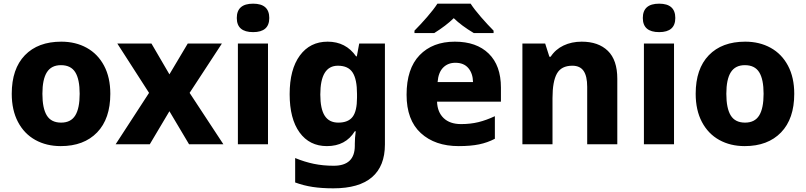

<svg xmlns="http://www.w3.org/2000/svg" viewBox="-20 -786 4391 1046"><path d="M311 10Q233 10 172.5 -23.5Q112 -57 78 -121.5Q44 -186 44 -275Q44 -411 115.5 -485Q187 -559 314 -559Q392 -559 452.5 -525.5Q513 -492 547 -428Q581 -364 581 -275Q581 -139 509 -64.5Q437 10 311 10ZM313 -118Q366 -118 390 -157Q414 -196 414 -275Q414 -354 390 -392.5Q366 -431 312 -431Q260 -431 235.5 -392.5Q211 -354 211 -275Q211 -196 235 -157Q259 -118 313 -118Z M619 -549H805L903 -381L1003 -549H1189L1013 -280L1197 0H1010L903 -180L796 0H610L792 -280Z M1447 -688Q1447 -611 1359 -611Q1270 -611 1270 -688Q1270 -766 1359 -766Q1447 -766 1447 -688ZM1440 0H1276V-549H1440Z M1920 -479H1924L1937 -549H2077V1Q2077 119 2006.5 179.5Q1936 240 1796 240Q1733 240 1683.5 232.5Q1634 225 1588 208V75Q1639 96 1689.5 106.5Q1740 117 1798 117Q1913 117 1913 8V-3Q1913 -34 1918 -71H1913Q1863 10 1761 10Q1666 10 1612 -64.5Q1558 -139 1558 -273Q1558 -408 1613.5 -483.5Q1669 -559 1765 -559Q1864 -559 1920 -479ZM1725 -271Q1725 -193 1749 -155.5Q1773 -118 1823 -118Q1877 -118 1901 -149.5Q1925 -181 1925 -254V-274Q1925 -354 1901 -391Q1877 -428 1821 -428Q1725 -428 1725 -271Z M2709 -309V-232H2361Q2363 -175 2397 -142.5Q2431 -110 2492 -110Q2543 -110 2586 -120.5Q2629 -131 2676 -153V-30Q2636 -9 2590 0.5Q2544 10 2479 10Q2350 10 2272.5 -61Q2195 -132 2195 -270Q2195 -412 2266 -485.5Q2337 -559 2458 -559Q2576 -559 2642.5 -494Q2709 -429 2709 -309ZM2364 -339H2557Q2556 -386 2531.5 -415Q2507 -444 2461 -444Q2420 -444 2394 -417.5Q2368 -391 2364 -339ZM2669 -619V-606H2561Q2494 -646 2452 -687Q2410 -646 2346 -606H2238V-619Q2271 -652 2307 -693.5Q2343 -735 2363 -766H2544Q2564 -735 2600.5 -693Q2637 -651 2669 -619Z M3343 -357V0H3179V-313Q3179 -371 3159.5 -399.5Q3140 -428 3098 -428Q3038 -428 3014 -385Q2990 -342 2990 -252V0H2826V-549H2950L2973 -477H2980Q3006 -517 3050 -538Q3094 -559 3149 -559Q3240 -559 3291.5 -509Q3343 -459 3343 -357Z M3659 -688Q3659 -611 3571 -611Q3482 -611 3482 -688Q3482 -766 3571 -766Q3659 -766 3659 -688ZM3652 0H3488V-549H3652Z M4037 10Q3959 10 3898.5 -23.5Q3838 -57 3804 -121.5Q3770 -186 3770 -275Q3770 -411 3841.5 -485Q3913 -559 4040 -559Q4118 -559 4178.5 -525.5Q4239 -492 4273 -428Q4307 -364 4307 -275Q4307 -139 4235 -64.5Q4163 10 4037 10ZM4039 -118Q4092 -118 4116 -157Q4140 -196 4140 -275Q4140 -354 4116 -392.5Q4092 -431 4038 -431Q3986 -431 3961.5 -392.5Q3937 -354 3937 -275Q3937 -196 3961 -157Q3985 -118 4039 -118Z"/></svg>

Font: Noto Sans UI ExtraBold
Style: Regular
Weight: 800
Designer: Monotype Design Team
Foundry: Monotype Imaging Inc.
Version: Version 1.001